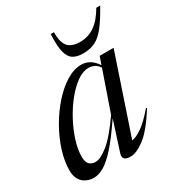

<svg xmlns="http://www.w3.org/2000/svg" viewBox="-176 -849 907 975"><g transform="rotate(-30 278.0 -361.0)"><path d="M268.5 -31.5 324 -204.5Q266 -119 224.2 -72.5Q182.5 -26 151 -8Q119.5 10 92.5 10Q53 10 27.2 -14Q1.5 -38 1.5 -84.5Q1.5 -138 20.5 -197.8Q39.5 -257.5 72.2 -314.5Q105 -371.5 146.2 -418Q187.5 -464.5 232.5 -492.2Q277.5 -520 321 -520Q374.5 -520 409.5 -466.5L425.5 -512H507L354 -57.5Q376.5 -59.5 412.8 -84.2Q449 -109 496.5 -165L501 -161.5Q440 -65 391.2 -27.5Q342.5 10 306.5 10Q255 10 268.5 -31.5ZM90 -113Q90 -81.5 103.5 -68.5Q117 -55.5 138.5 -55.5Q167.5 -55.5 213.2 -91.8Q259 -128 325.5 -223L405.5 -454Q393 -473 377.8 -480.2Q362.5 -487.5 344 -487.5Q312 -487.5 277 -462.8Q242 -438 208.8 -397Q175.5 -356 148.8 -306.2Q122 -256.5 106 -206.2Q90 -156 90 -113ZM376.5 -622.5Q422.5 -622.5 461 -648.5Q499.5 -674.5 532.5 -732H555.5Q519 -666.5 490 -629.8Q461 -593 430.5 -578.5Q400 -564 360 -564Q323 -564 301 -578.5Q279 -593 270.5 -629.5Q262 -666 265.5 -732H284.5Q283 -674 304.8 -648.2Q326.5 -622.5 376.5 -622.5Z"/></g></svg>

Font: Newsreader 72pt
Style: Italic
Weight: 400
Italic angle: -17°
Designer: Hugues Gentile
Foundry: Production Type
Version: Version 1.003; ttfautohint (v1.8.3)